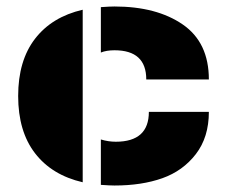

<svg xmlns="http://www.w3.org/2000/svg" viewBox="-20 -560 707 592"><path d="M333 -540Q463 -540 543.5 -484.5Q624 -429 624 -315H431Q431 -405 333 -405Q308 -405 291 -398V-538Q319 -540 333 -540ZM235 -292V-235V2Q140 -20 88 -87.5Q36 -155 36 -264Q36 -373 88 -440.5Q140 -508 235 -530ZM291 -130Q314 -123 337 -123Q439 -123 439 -215H624Q624 -137 584 -85Q544 -33 480.5 -10.5Q417 12 333 12Q319 12 291 10Z"/></svg>

Font: Archicoco
Style: Regular
Weight: 400
Designer: Hector Gatti
Foundry: Hector Gatti
Version: 1.002